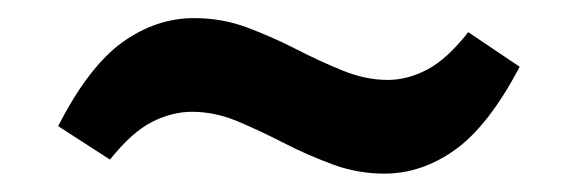

<svg xmlns="http://www.w3.org/2000/svg" viewBox="-20 -461 629 209"><path d="M398.3 -272Q369 -272 341.7 -282.2Q314.3 -292.3 288.3 -305.7Q262.3 -319 238 -329.2Q213.7 -339.3 189 -339.3Q167.3 -339.3 145.5 -328.3Q123.7 -317.3 99.7 -287.3L43.3 -323.7Q76.3 -388.3 113 -414.8Q149.7 -441.3 191.3 -441.3Q221.3 -441.3 248.7 -431.2Q276 -421 302 -407.7Q328 -394.3 353 -384.2Q378 -374 402 -374Q424 -374 445.5 -385.5Q467 -397 489.7 -426L545.7 -388.3Q512 -324.3 475.7 -298.2Q439.3 -272 398.3 -272Z"/></svg>

Font: Bitter Thin
Style: Regular
Weight: 100
Designer: Sol Matas, and Bitter project Authors
Foundry: Sol Matas
Version: Version 2.002